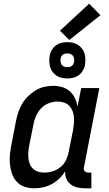

<svg xmlns="http://www.w3.org/2000/svg" viewBox="-20 -1006 590 1038"><path d="M165 12Q137 12 112 3.5Q87 -5 70 -24Q53 -43 44.5 -68Q36 -93 33.5 -119.5Q31 -146 34 -174Q37 -202 43 -230L66 -350Q71 -374 78.5 -397.5Q86 -421 99 -443.5Q112 -466 131 -485Q150 -504 172.5 -517.5Q195 -531 219.5 -536.5Q244 -542 268 -542Q293 -542 316.5 -535Q340 -528 357.5 -512.5Q375 -497 385 -475.5Q395 -454 399 -430L419 -530H517L434 -102Q432 -96 433 -90.5Q434 -85 437.5 -81Q441 -77 446 -75Q451 -73 457 -73H474V12H440Q419 12 398.5 7.5Q378 3 362.5 -9Q347 -21 339 -39.5Q331 -58 332 -80Q319 -58 300 -40Q281 -22 258.5 -10Q236 2 212 7Q188 12 165 12ZM220 -73Q242 -73 265 -80Q288 -87 307 -102.5Q326 -118 336.5 -139.5Q347 -161 351 -183L375 -303Q378 -321 379.5 -339Q381 -357 379.5 -374.5Q378 -392 371.5 -407.5Q365 -423 354 -434.5Q343 -446 326 -451.5Q309 -457 291 -457Q268 -457 244 -448Q220 -439 202.5 -420.5Q185 -402 175 -379.5Q165 -357 161 -334L137 -214Q134 -197 133 -180Q132 -163 134 -147Q136 -131 142.5 -116.5Q149 -102 160.5 -92Q172 -82 187.5 -77.5Q203 -73 220 -73ZM344 -582Q328 -582 312.5 -585.5Q297 -589 285 -597.5Q273 -606 264 -617.5Q255 -629 251 -644Q247 -659 246.5 -675Q246 -691 249 -707Q252 -722 260.5 -736.5Q269 -751 283 -761Q297 -771 312.5 -774.5Q328 -778 344 -778Q360 -778 375.5 -774.5Q391 -771 403 -762.5Q415 -754 424 -742.5Q433 -731 437 -716Q441 -701 441.5 -685Q442 -669 439 -653Q436 -638 427.5 -623.5Q419 -609 405 -599Q391 -589 375.5 -585.5Q360 -582 344 -582ZM344 -643Q350 -643 356 -644Q362 -645 367.5 -649Q373 -653 376 -658.5Q379 -664 380 -670Q382 -679 380.5 -688Q379 -697 374.5 -704Q370 -711 361.5 -714Q353 -717 344 -717Q338 -717 332 -716Q326 -715 320.5 -711Q315 -707 312 -701.5Q309 -696 308 -690Q306 -681 307.5 -672Q309 -663 313.5 -656Q318 -649 326.5 -646Q335 -643 344 -643ZM355 -790 304 -840 462 -986 523 -924Z"/></svg>

Font: Lode Dark Term
Style: Bold Italic
Weight: 700
Italic angle: -11°
Monospace: yes
Designer: Belleve Invis
Foundry: Belleve Invis
Version: Version 29.2.0